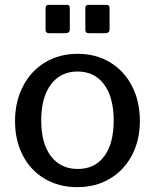

<svg xmlns="http://www.w3.org/2000/svg" viewBox="-20 -762 639 792"><path d="M42 -262Q42 -343 75 -406.5Q108 -470 166.5 -505Q225 -540 300 -540Q376 -540 434.5 -504.5Q493 -469 525 -406Q557 -343 557 -263Q557 -184 524.5 -122Q492 -60 433.5 -25Q375 10 299 10Q223 10 164.5 -24.5Q106 -59 74 -121Q42 -183 42 -262ZM449 -265Q449 -360 409.5 -413.5Q370 -467 300 -467Q230 -467 190 -413.5Q150 -360 150 -265Q150 -171 190 -118Q230 -65 301 -65Q371 -65 410 -117.5Q449 -170 449 -265ZM268 -642Q268 -633 263.5 -629Q259 -625 249 -625H184Q175 -625 171.5 -628.5Q168 -632 168 -640V-728Q168 -742 180 -742H256Q268 -742 268 -729ZM432 -642Q432 -633 427.5 -629Q423 -625 413 -625H348Q339 -625 335.5 -628.5Q332 -632 332 -640V-728Q332 -742 344 -742H420Q432 -742 432 -729Z"/></svg>

Font: Libre Franklin Medium
Style: Regular
Weight: 500
Designer: Pablo Impallari, Rodrigo Fuenzalida
Foundry: Impallari Type
Version: Version 1.002; ttfautohint (v1.5)